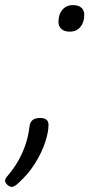

<svg xmlns="http://www.w3.org/2000/svg" viewBox="-60 -539 393 752"><path d="M213 -415Q192 -415 180.5 -425.5Q169 -436 169 -453Q169 -483 184.5 -501Q200 -519 226 -519Q247 -519 258.5 -509Q270 -499 270 -481Q270 -452 255 -433.5Q240 -415 213 -415ZM-14 193Q-22 193 -31 185Q-40 177 -40 169Q-40 165 -38.5 161.5Q-37 158 -33 153Q-7 123 10.5 92.5Q28 62 39.5 28.5Q51 -5 56 -46Q58 -61 68 -69Q78 -77 97 -77Q114 -77 122 -70Q130 -63 130 -50Q130 -21 116.5 19.5Q103 60 76.5 102Q50 144 12 178Q5 185 -2 189Q-9 193 -14 193Z"/></svg>

Font: Playwrite CO ExtraLight
Style: Regular
Weight: 250
Version: Version 1.002